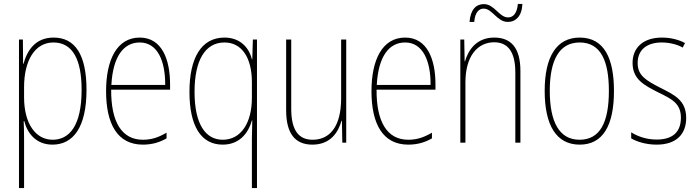

<svg xmlns="http://www.w3.org/2000/svg" viewBox="-20 -729 3564 981"><path d="M254 -537C161 -537 119 -472 100 -403H98L97 -527H77V232H103V-21C103 -56 102 -88 101 -110H104C119 -51 162 10 248 10C355 10 422 -80 422 -270C422 -449 364 -537 254 -537ZM253 -512C350 -512 397 -427 397 -270C397 -86 334 -15 249 -15C163 -15 103 -96 103 -232V-284C103 -418 157 -512 253 -512Z M694 -537C577 -537 522 -423 522 -263C522 -97 579 10 710 10C758 10 796 -2 831 -22V-51C788 -26 753 -15 710 -15C602 -15 547 -106 548 -271H849V-298C849 -424 808 -537 694 -537ZM694 -512C785 -512 825 -417 824 -295H549C557 -440 611 -512 694 -512Z M1267 -22V232H1293V-527H1272L1269 -426H1267C1252 -488 1205 -537 1127 -537C1006 -537 948 -429 948 -260C948 -83 1008 10 1118 10C1198 10 1247 -42 1267 -114H1269C1268 -83 1267 -42 1267 -22ZM1118 -15C1031 -15 974 -93 974 -260C974 -419 1027 -512 1127 -512C1215 -512 1267 -435 1267 -309V-229C1267 -102 1212 -15 1118 -15Z M1749 -527H1723V-227C1723 -82 1665 -15 1577 -15C1507 -15 1468 -62 1468 -173V-527H1442V-166C1442 -49 1486 10 1576 10C1669 10 1708 -53 1725 -112H1727L1729 0H1749Z M2050 -537C1933 -537 1878 -423 1878 -263C1878 -97 1935 10 2066 10C2114 10 2152 -2 2187 -22V-51C2144 -26 2109 -15 2066 -15C1958 -15 1903 -106 1904 -271H2205V-298C2205 -424 2164 -537 2050 -537ZM2050 -512C2141 -512 2181 -417 2180 -295H1905C1913 -440 1967 -512 2050 -512Z M2649 -709H2626C2622 -661 2602 -640 2576 -640C2530 -640 2507 -708 2452 -708C2413 -708 2384 -681 2379 -617H2403C2407 -667 2428 -685 2451 -685C2496 -685 2519 -617 2575 -617C2615 -617 2647 -647 2649 -709ZM2505 -537C2416 -537 2373 -475 2356 -416H2354L2352 -527H2332V0H2358V-308C2358 -445 2422 -513 2505 -513C2572 -513 2613 -468 2613 -359V0H2639V-366C2639 -485 2591 -537 2505 -537Z M3117 -264C3117 -428 3069 -537 2942 -537C2824 -537 2763 -440 2763 -265C2763 -88 2823 10 2942 10C3060 10 3117 -87 3117 -264ZM2789 -265C2789 -423 2838 -512 2942 -512C3052 -512 3091 -413 3091 -265C3091 -102 3045 -15 2941 -15C2837 -15 2789 -107 2789 -265Z M3486 -126C3486 -218 3424 -245 3351 -282C3282 -318 3238 -342 3238 -407C3238 -476 3287 -512 3361 -512C3400 -512 3441 -502 3468 -486L3480 -509C3449 -526 3407 -537 3362 -537C3263 -537 3212 -482 3212 -408C3212 -324 3270 -294 3345 -256C3413 -223 3459 -200 3459 -128C3459 -57 3420 -16 3335 -16C3287 -16 3241 -30 3205 -53V-22C3232 -6 3279 10 3335 10C3436 10 3486 -44 3486 -126Z"/></svg>

Font: Noto Sans Thai Cond Thin
Style: Regular
Weight: 100
Width: 3
Designer: Monotype Design Team
Foundry: Monotype Imaging Inc.
Version: Version 2.002